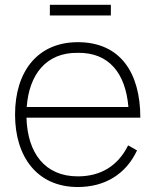

<svg xmlns="http://www.w3.org/2000/svg" viewBox="-20 -751 637 787"><path d="M434.4 -731.2H184.4V-687.5H434.4ZM299 -28.1C164.6 -28.1 92.7 -122.9 88.5 -268.8H555.2C555.2 -453.1 472.9 -578.1 299 -578.1C134.4 -578.1 41.7 -458.3 41.7 -281.2C41.7 -107.3 133.3 15.6 299 15.6C409.4 15.6 495.8 -36.5 541.7 -134.4L505.2 -155.2C463.5 -70.8 392.7 -28.1 299 -28.1ZM299 -534.4C427.1 -536.5 494.8 -450 506.3 -312.5H89.6C99 -444.8 168.8 -536.5 299 -534.4Z"/></svg>

Font: Manrope3 Thin
Style: Regular
Weight: 100
Width: 4
Designer: Mikhail Sharanda
Foundry: Mikhail Sharanda
Version: Version 3.000;PS 003.000;hotconv 1.0.88;makeotf.lib2.5.64775